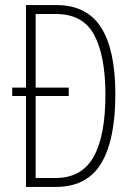

<svg xmlns="http://www.w3.org/2000/svg" viewBox="-20 -734 527 754"><path d="M202 -714Q321 -714 377 -626Q433 -538 433 -364Q433 -184 377 -92Q321 0 200 0H82V-357H28V-390H82V-714ZM200 -679H120V-390H250V-357H120V-35H198Q301 -35 347.5 -118Q394 -201 394 -362Q394 -514 350 -596.5Q306 -679 200 -679Z"/></svg>

Font: Noto Sans Devanagari ExtraCondensed ExtraLight
Style: Regular
Weight: 200
Width: 2
Designer: Jelle Bosma - Monotype Design Team
Foundry: Monotype Imaging Inc.
Version: Version 2.004; ttfautohint (v1.8.4.7-5d5b)